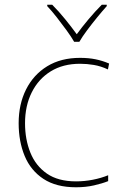

<svg xmlns="http://www.w3.org/2000/svg" viewBox="-20 -783 512 813"><path d="M302 10Q218 10 164 -25.5Q110 -61 84.5 -122.5Q59 -184 59 -261Q59 -342 90.5 -404.5Q122 -467 180 -502.5Q238 -538 319 -538Q355 -538 384.5 -532Q414 -526 442 -514L437 -489Q407 -503 377.5 -508Q348 -513 319 -513Q247 -513 195 -481Q143 -449 114.5 -392Q86 -335 86 -261Q86 -193 108.5 -137Q131 -81 178.5 -48Q226 -15 302 -15Q338 -15 373.5 -22Q409 -29 438 -41V-16Q413 -6 378 2Q343 10 302 10ZM294 -606Q282 -627 262 -654.5Q242 -682 220.5 -709.5Q199 -737 180 -757V-763H201Q229 -735 256.5 -701Q284 -667 305 -638Q326 -667 354.5 -701Q383 -735 411 -763H432V-757Q414 -737 391.5 -709.5Q369 -682 348.5 -654.5Q328 -627 316 -606Z"/></svg>

Font: Noto Sans Thaana Thin
Style: Regular
Weight: 100
Designer: David Williams
Foundry: Google Inc.
Version: Version 3.001; ttfautohint (v1.8.4.7-5d5b)